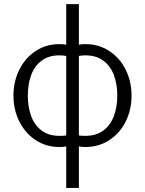

<svg xmlns="http://www.w3.org/2000/svg" viewBox="-20 -710 710 940"><path d="M304.2 6.8Q289.1 9.8 271 9.8Q206.1 9.8 154.8 -23.9Q103.5 -57.6 74.7 -115.2Q45.9 -172.9 45.9 -242.2Q45.9 -311 74.7 -368.9Q103.5 -426.8 154.8 -460.4Q206.1 -494.1 271 -494.1Q289.1 -494.1 304.2 -491.2V-689.9H366.2V-491.2Q380.9 -494.1 397.9 -494.1Q463.4 -494.1 514.9 -460.4Q566.4 -426.8 595.2 -369.1Q624 -311.5 624 -242.2Q624 -172.9 595.5 -115.2Q566.9 -57.6 515.1 -23.9Q463.4 9.8 397.9 9.8Q380.9 9.8 366.2 6.8V210H304.2ZM304.2 -46.9V-436Q288.6 -439 271 -439Q217.3 -439 182.6 -412.1Q147.9 -385.3 132.1 -341.1Q116.2 -296.9 116.2 -242.2Q116.2 -187.5 132.1 -143.1Q147.9 -98.6 182.6 -71.8Q217.3 -44.9 271 -44.9Q293.9 -44.9 304.2 -46.9ZM554.2 -242.2Q554.2 -296.9 538.1 -341.1Q522 -385.3 487.1 -412.1Q452.1 -439 397.9 -439Q380.9 -439 366.2 -436V-46.9Q376 -44.9 397.9 -44.9Q452.1 -44.9 487.1 -71.8Q522 -98.6 538.1 -143.1Q554.2 -187.5 554.2 -242.2Z"/></svg>

Font: Acari Sans Light
Style: Regular
Weight: 300
Designer: Alfredo Marco Pradil and Stefan Peev
Foundry: Hanken Design Co.
Version: Version 1.045;January 11, 2019;FontCreator 11.5.0.2425 64-bi